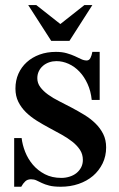

<svg xmlns="http://www.w3.org/2000/svg" viewBox="-20 -710 459 741"><path d="M389.6 -141.1Q389.6 -107.4 376 -79.3Q362.3 -51.3 338.9 -31.2Q315.4 -11.2 283.4 -0.2Q251.5 10.7 214.8 10.7Q187 10.7 170.2 6.3Q153.3 2 141.6 -3.7Q129.9 -9.3 120.8 -13.7Q111.8 -18.1 99.6 -18.1Q85.9 -18.1 77.4 -10Q68.8 -2 62 10.7H34.7V-177.2H63.5Q66.4 -151.4 77.1 -124Q87.9 -96.7 106.9 -74.2Q126 -51.8 153.3 -37.6Q180.7 -23.4 216.8 -23.4Q232.9 -23.4 248 -28.1Q263.2 -32.7 274.7 -41.7Q286.1 -50.8 293 -63.7Q299.8 -76.7 299.8 -92.8Q299.8 -114.7 288.6 -131.8Q277.3 -148.9 259 -163.3Q240.7 -177.7 217.3 -190.7Q193.8 -203.6 169.7 -216.6Q145.5 -229.5 122.1 -244.1Q98.6 -258.8 80.3 -276.6Q62 -294.4 50.8 -316.9Q39.6 -339.4 39.6 -368.2Q39.6 -399.4 51 -425.3Q62.5 -451.2 83.3 -470Q104 -488.8 132.6 -499.3Q161.1 -509.8 195.8 -509.8Q219.7 -509.8 237.5 -504.6Q255.4 -499.5 269 -493.2Q282.7 -486.8 293.5 -481.7Q304.2 -476.6 314.5 -476.6Q324.2 -476.6 329.1 -486.3Q334 -496.1 336.4 -509.8H364.7V-324.2H334Q330.6 -358.4 317.9 -386.2Q305.2 -414.1 286.6 -433.6Q268.1 -453.1 244.9 -463.6Q221.7 -474.1 197.8 -474.1Q183.1 -474.1 169.7 -469.5Q156.2 -464.8 146 -456.1Q135.7 -447.3 129.9 -435.1Q124 -422.9 124 -408.2Q124 -389.2 135.5 -373.8Q147 -358.4 165.5 -345Q184.1 -331.5 208 -319.6Q231.9 -307.6 256.8 -294.4Q281.7 -281.2 305.7 -266.6Q329.6 -252 348.1 -233.9Q366.7 -215.8 378.2 -193.1Q389.6 -170.4 389.6 -141.1ZM248 -552.2H177.7L88.9 -690.4H120.1L212.9 -617.2L305.7 -690.4H336.4Z"/></svg>

Font: Scheherazade
Style: Bold
Weight: 700
Version: Version 2.100 (build 932/914)